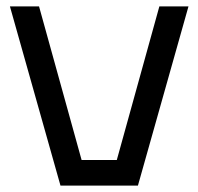

<svg xmlns="http://www.w3.org/2000/svg" viewBox="-20 -580 620 600"><path d="M169 0 11 -560H102L235 -80H345L478 -560H569L411 0Z"/></svg>

Font: Tektur
Style: Regular
Weight: 400
Designer: Adam Jagosz
Foundry: Adam Jagosz
Version: Version 1.005;gftools[0.9.30]